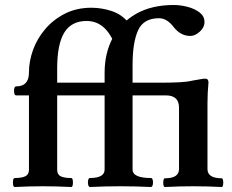

<svg xmlns="http://www.w3.org/2000/svg" viewBox="-20 -746 930 769"><path d="M407 -364H209V-66Q209 -47 223 -40Q237 -33 265 -33Q270 -33 271.5 -24Q273 -15 271.5 -6Q270 3 265 3Q208 0 152 0Q96 0 39 3Q34 3 32.5 -6Q31 -15 32.5 -24Q34 -33 39 -33Q67 -33 81.5 -40Q96 -47 96 -66V-364H45Q39 -364 37 -373Q35 -382 37 -391Q39 -400 45 -400Q96 -400 96 -456Q96 -501 112.5 -546.5Q129 -592 161.5 -630Q194 -668 240.5 -691.5Q287 -715 346 -715Q388 -715 428 -701.5Q468 -688 494 -656L437 -574Q400 -662 327 -662Q266 -662 237.5 -615.5Q209 -569 209 -472V-415H407ZM340 3Q335 2 333 -6.5Q331 -15 333 -24Q335 -33 340 -33Q399 -33 399 -67V-364H347Q342 -364 340.5 -373Q339 -382 340.5 -391Q342 -400 347 -400Q399 -400 399 -415V-455Q399 -532 431 -593.5Q463 -655 525 -690.5Q587 -726 676 -726Q703 -726 731.5 -718.5Q760 -711 779.5 -696Q799 -681 799 -658Q799 -636 780 -619Q761 -602 742 -602Q704 -602 676 -637Q649 -673 617 -673Q555 -673 533 -624.5Q511 -576 511 -486V-415H667Q672 -415 673.5 -402.5Q675 -390 673.5 -377Q672 -364 667 -364H511V-67Q511 -33 585 -33Q590 -33 592 -24Q594 -15 592 -6.5Q590 2 585 3Q523 0 462 0Q400 0 340 3ZM641 3Q636 3 634.5 -5.5Q633 -14 634.5 -23Q636 -32 641 -32Q697 -32 697 -69V-315Q697 -364 644 -364Q640 -364 638.5 -377Q637 -390 638.5 -402.5Q640 -415 644 -415Q668 -415 698.5 -416.5Q729 -418 750 -423Q773 -427 784.5 -429Q796 -431 802 -431Q815 -431 815 -416Q813 -394 812 -373.5Q811 -353 811 -332V-69Q811 -32 868 -32Q872 -32 873.5 -23Q875 -14 873.5 -5.5Q872 3 868 3Q810 0 754 0Q698 0 641 3Z"/></svg>

Font: Junicode SmExp
Style: Bold
Weight: 700
Width: 6
Designer: Peter S. Baker
Version: Version 2.205; ttfautohint (v1.8.4)